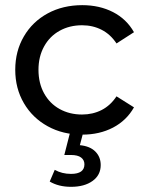

<svg xmlns="http://www.w3.org/2000/svg" viewBox="-20 -512 565 738"><path d="M163.3 -26.7C202.2 -5.2 246.6 5.5 296.2 5.5C340.4 5.5 379.8 -3.5 414.5 -21.6C449.1 -39.7 475.9 -65.6 495 -99.4L427.8 -141.7C412.5 -118.4 393.5 -100.9 370.8 -89.2C348.1 -77.6 322.9 -71.8 295.3 -71.8C263.4 -71.8 234.8 -78.8 209.3 -92.9C183.8 -107 163.9 -127.1 149.5 -153.2C135.1 -179.2 127.9 -209.5 127.9 -243.8C127.9 -277.5 135.1 -307.4 149.5 -333.5C163.9 -359.6 183.8 -379.7 209.3 -393.8C234.8 -407.9 263.4 -414.9 295.3 -414.9C322.9 -414.9 348.1 -409.1 370.8 -397.4C393.5 -385.8 412.5 -368.3 427.8 -345L495 -388.2C475.9 -422 449.1 -447.7 414.5 -465.5C379.8 -483.3 340.4 -492.2 296.2 -492.2C246.6 -492.2 202.2 -481.6 163.3 -460.5C124.4 -439.3 93.8 -409.9 71.8 -372.1C49.7 -334.4 38.6 -291.6 38.6 -243.8C38.6 -196 49.7 -153.2 71.8 -115.5C93.8 -77.7 124.4 -48.1 163.3 -26.7ZM171.1 185.8C193.8 199.3 221.1 206.1 253 206.1C287.3 206.1 314.9 198.6 335.8 183.5C356.7 168.5 367.1 148.1 367.1 122.4C367.1 101.5 360.2 84.2 346.4 70.4C332.6 56.6 312.8 48.5 287 46L300.8 -6.4H250.2L227.2 83.7H252.1C269.9 83.7 283.1 86.9 291.6 93.4C300.2 99.8 304.5 108.6 304.5 119.6C304.5 144.1 287.3 156.4 253 156.4C229.7 156.4 208.8 151.2 190.4 140.8Z"/></svg>

Font: Montserrat Ace
Style: Regular
Weight: 500
Designer: Julieta Ulanovsky
Foundry: Julieta Ulanovsky
Version: Version 1